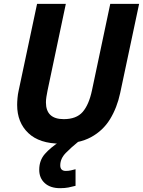

<svg xmlns="http://www.w3.org/2000/svg" viewBox="-20 -734 740 994"><path d="M294.9 9.8Q184.1 9.8 126.5 -45.2Q68.8 -100.1 68.8 -190.9Q68.8 -206.5 70.6 -226.3Q72.3 -246.1 76.2 -263.2L171.9 -713.9H320.8L226.1 -265.1Q222.7 -248 220.2 -232.4Q217.8 -216.8 217.8 -204.1Q217.8 -117.2 310.1 -117.2Q375.5 -117.2 408 -154.5Q440.4 -191.9 456.1 -266.1L550.8 -713.9H700.2L602.1 -252Q585.9 -176.3 549.6 -116.9Q513.2 -57.6 451.2 -23.9Q389.2 9.8 294.9 9.8ZM291 240.2Q240.7 240.2 211.9 214.1Q183.1 188 183.1 145Q183.1 96.2 212.6 62.7Q242.2 29.3 288.1 0H384.8Q349.6 28.3 320.8 57.6Q292 86.9 292 122.1Q292 150.9 320.8 150.9Q334.5 150.9 346.4 148.2Q358.4 145.5 371.1 142.1V228Q353 232.9 334.2 236.6Q315.4 240.2 291 240.2Z"/></svg>

Font: Open Sans
Style: Bold Italic
Weight: 700
Italic angle: -12°
Designer: Monotype Design Team
Foundry: Monotype Imaging Inc.
Version: Version 3.003; ttfautohint (v1.8.4)